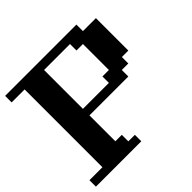

<svg xmlns="http://www.w3.org/2000/svg" viewBox="-173 -873 1047 1047"><g transform="rotate(-45 350.0 -350.0)"><path d="M250 -299.8V-100.1H299.8V-49.8H350.1V0H0V-49.8H100.1V-649.9H0V-700.2H549.8V-649.9H649.9V-399.9H600.1V-350.1H549.8V-299.8ZM250 -350.1H450.2V-399.9H500V-600.1H450.2V-649.9H250Z"/></g></svg>

Font: Redaction 50
Style: Bold
Weight: 700
Designer: Jeremy Mickel / Forest Young
Foundry: MCKL
Version: Version 2.001;hotconv 1.0.113;makeotfexe 2.5.65598 DEVELOPME